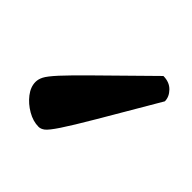

<svg xmlns="http://www.w3.org/2000/svg" viewBox="-64 -795 367 367"><g transform="rotate(-45 119.0 -611.5)"><path d="M205.2 -510.9Q131 -554.3 89.2 -578.9Q47.4 -603.5 28.4 -616.2Q9.4 -628.9 4.7 -635Q0 -641.2 0 -647.1Q0 -662.1 8.7 -677.1Q17.4 -692.1 30.2 -702Q43.1 -712 56.7 -712Q64 -712 71.9 -708Q79.7 -704.1 96.3 -689Q112.9 -673.9 145.9 -640.2Q178.9 -606.5 237.5 -547.1Q237.5 -530.7 227.4 -520.8Q217.2 -510.9 205.2 -510.9Z"/></g></svg>

Font: Pitagon Serif
Style: Regular
Weight: 400
Designer: Travis Tran
Foundry: Pitagon
Version: Version 1.000;gftools[0.9.26]